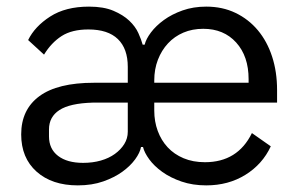

<svg xmlns="http://www.w3.org/2000/svg" viewBox="-20 -548 904 580"><path d="M260 -238Q191 -236 159.5 -215.5Q128 -195 128 -157V-136Q128 -98 155.5 -77Q183 -56 231 -56Q260 -56 284.5 -63Q309 -70 327 -83Q345 -96 355.5 -113Q366 -130 366 -150V-238ZM731 -298V-309Q731 -378 693.5 -419.5Q656 -461 594 -461Q561 -461 534 -449.5Q507 -438 487.5 -417Q468 -396 457 -367.5Q446 -339 446 -305V-298ZM599 -58Q698 -58 741 -146L798 -106Q773 -52 721.5 -20Q670 12 603 12Q562 12 528.5 0.5Q495 -11 470.5 -28.5Q446 -46 431 -66.5Q416 -87 412 -104H406Q403 -87 388.5 -67Q374 -47 350 -29.5Q326 -12 292 0Q258 12 215 12Q137 12 90.5 -29.5Q44 -71 44 -142Q44 -217 99 -257.5Q154 -298 264 -298H366V-346Q366 -401 336 -430Q306 -459 247 -459Q197 -459 166 -439Q135 -419 113 -383L65 -427Q85 -468 131.5 -498Q178 -528 249 -528Q293 -528 322.5 -515.5Q352 -503 370.5 -485.5Q389 -468 398 -448Q407 -428 411 -413H417Q421 -430 436 -450Q451 -470 475 -487.5Q499 -505 531.5 -516.5Q564 -528 603 -528Q652 -528 691.5 -509Q731 -490 759 -456.5Q787 -423 802 -377Q817 -331 817 -276V-238H446V-214Q446 -181 456.5 -152.5Q467 -124 486.5 -103Q506 -82 534.5 -70Q563 -58 599 -58Z"/></svg>

Font: IBM Plex Sans Devanagari
Style: Regular
Weight: 400
Designer: Mike Abbink, Paul van der Laan, Pieter van Rosmalen, Erin McLaughlin
Foundry: Bold Monday
Version: Version 1.1